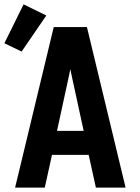

<svg xmlns="http://www.w3.org/2000/svg" viewBox="-22 -859 642 879"><path d="M47 0 64 -70 165 -490 224 -735H376L553 0H417L384 -150H216L183 0ZM361 -260 311 -490Q308 -503 305.5 -516Q303 -529 300 -542Q297 -529 294.5 -516Q292 -503 289 -490L239 -260ZM77 -623 -2 -661 86 -839 190 -788Z"/></svg>

Font: Iosevka Custom XBdEx
Style: Regular
Weight: 800
Width: 7
Monospace: yes
Designer: Belleve Invis
Foundry: Belleve Invis
Version: Version 11.2.4; ttfautohint (v1.8.4)